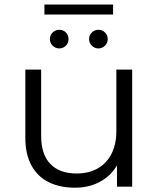

<svg xmlns="http://www.w3.org/2000/svg" viewBox="-20 -838 712 862"><path d="M316.5 4.7Q248.8 4.7 198.7 -20.1Q148.7 -44.9 121.2 -95.1Q93.7 -145.4 93.7 -220.5V-525.5H164.7V-227.9Q164.7 -144.3 206.2 -101.7Q247.7 -59.1 323.4 -59.1Q378.2 -59.1 418.4 -81.7Q458.6 -104.4 480.5 -147.3Q502.4 -190.3 502.4 -249.6V-525.5H573.4V0H505.2V-143.7L516.3 -117.5Q491.4 -60.1 438.9 -27.7Q386.3 4.7 316.5 4.7ZM421.8 -620.6Q405 -620.6 392.4 -632.8Q379.9 -645.1 379.9 -662.4Q379.9 -680.2 392.4 -692.3Q405 -704.3 421.8 -704.3Q439 -704.3 451.3 -692.3Q463.6 -680.2 463.6 -662.4Q463.6 -645.1 451.3 -632.8Q439 -620.6 421.8 -620.6ZM245.9 -620.6Q229.1 -620.6 216.5 -632.8Q204 -645.1 204 -662.4Q204 -680.2 216.5 -692.3Q229.1 -704.3 245.9 -704.3Q263.7 -704.3 275.7 -692.3Q287.7 -680.2 287.7 -662.4Q287.7 -645.1 275.7 -632.8Q263.7 -620.6 245.9 -620.6ZM179.4 -772.6V-817.5H487.7V-772.6Z"/></svg>

Font: Montserrat Thin
Style: Regular
Weight: 100
Designer: Julieta Ulanovsky
Foundry: Julieta Ulanovsky
Version: Version 9.000